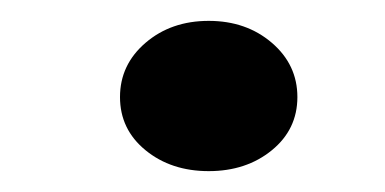

<svg xmlns="http://www.w3.org/2000/svg" viewBox="-20 -443 369 184"><path d="M95 -350Q95 -381 119.5 -402Q144 -423 180 -423Q216 -423 240.5 -402Q265 -381 265 -350Q265 -319 240.5 -299Q216 -279 180 -279Q144 -279 119.5 -299Q95 -319 95 -350Z"/></svg>

Font: Farro
Style: Regular
Weight: 400
Designer: Aceler Chua
Foundry: Grayscale Limited
Version: Version 1.101